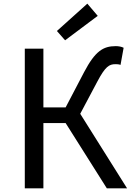

<svg xmlns="http://www.w3.org/2000/svg" viewBox="-20 -1033 740 1053"><path d="M516 -946 459 -1013 292 -863 337 -812ZM420 -409 514 -586C558 -669 579 -681 613 -681C620 -681 632 -681 641 -677L658 -771C647 -777 630 -780 615 -780C546 -780 502 -753 441 -637L340 -444H218V-766H116V0H218V-358H340L566 0H677Z"/></svg>

Font: Kawkab Mono Light
Style: Bold
Weight: 400
Monospace: yes
Designer: Abdullah Arif
Foundry: Abdullah Arif
Version: Version 1.000;PS 000.500;hotconv 1.0.88;makeotf.lib2.5.64775